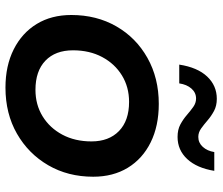

<svg xmlns="http://www.w3.org/2000/svg" viewBox="-74 -712 794 685"><g transform="rotate(90 322.5 -370.0)"><path d="M293 7Q215 7 156.5 -22.5Q98 -52 66 -104.5Q34 -157 34 -228Q34 -318 74.5 -388.5Q115 -459 187 -499.5Q259 -540 351 -540Q430 -540 488.5 -511Q547 -482 579 -429.5Q611 -377 611 -306Q611 -216 570 -145.5Q529 -75 457.5 -34Q386 7 293 7ZM301 -100Q354 -100 395.5 -125.5Q437 -151 461 -196Q485 -241 485 -300Q485 -362 448 -398Q411 -434 344 -434Q291 -434 249.5 -408.5Q208 -383 184 -338Q160 -293 160 -234Q160 -171 197 -135.5Q234 -100 301 -100ZM469 -607Q443 -607 424.5 -617Q406 -627 391 -640Q376 -653 362 -663Q348 -673 332 -673Q311 -673 296.5 -656.5Q282 -640 278 -613H211Q221 -678 253.5 -712.5Q286 -747 333 -747Q358 -747 376.5 -737Q395 -727 410 -714Q425 -701 439 -691Q453 -681 469 -681Q490 -681 504.5 -697Q519 -713 523 -738H590Q580 -676 548 -641.5Q516 -607 469 -607Z"/></g></svg>

Font: Montserrat SemiBold
Style: Italic
Weight: 600
Italic angle: -11.3°
Designer: Julieta Ulanovsky
Foundry: Julieta Ulanovsky
Version: Version 9.000; ttfautohint (v1.8.4.7-5d5b)